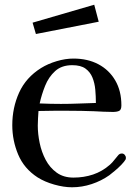

<svg xmlns="http://www.w3.org/2000/svg" viewBox="-20 -790 585 813"><path d="M386 -354Q386 -382 383.5 -410Q381 -438 371.5 -461.5Q362 -485 342 -499.5Q322 -514 286 -514Q241 -514 213.5 -489Q186 -464 171 -426.5Q156 -389 148 -352Q171 -351 193.5 -350.5Q216 -350 238 -350Q275 -350 312 -351.5Q349 -353 386 -354ZM513 -122Q513 -117 512 -115Q507 -106 494 -92.5Q481 -79 466.5 -67Q452 -55 443 -48Q409 -24 368 -10.5Q327 3 285 3Q250 3 209.5 -8.5Q169 -20 139 -39Q82 -76 57 -135.5Q32 -195 32 -260Q32 -334 61 -398Q90 -462 154 -502Q183 -520 220 -531Q257 -542 291 -542Q351 -542 396.5 -518Q442 -494 468 -449.5Q494 -405 494 -344Q494 -325 484.5 -320.5Q475 -316 458 -316Q438 -316 418 -317Q398 -318 378 -319Q351 -320 324.5 -320.5Q298 -321 271 -321Q240 -321 207.5 -321Q175 -321 143 -320Q142 -304 141 -289Q140 -274 140 -258Q140 -223 148 -184.5Q156 -146 173.5 -113Q191 -80 220 -59Q249 -38 291 -38Q335 -38 374 -51Q413 -64 446 -93Q456 -102 463.5 -112Q471 -122 480 -132Q486 -140 496 -140Q503 -140 508 -134.5Q513 -129 513 -122ZM398 -698 132 -646 118 -694 379 -770Z"/></svg>

Font: Kaisei Tokumin Medium
Style: Regular
Weight: 500
Designer: Font-Kai, 金井和夫
Foundry: KAZUO KANAI
Version: Version 5.003